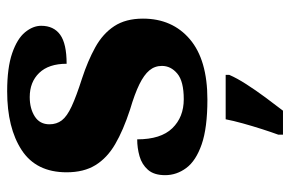

<svg xmlns="http://www.w3.org/2000/svg" viewBox="-157 -432 810 536"><g transform="rotate(-90 248.0 -164.0)"><path d="M238 10Q159 10 113 -6Q67 -22 47 -49Q27 -76 27 -108Q27 -139 42 -156Q57 -173 80 -179.5Q103 -186 127 -186Q127 -120 158 -88Q189 -56 239 -56Q289 -56 310.5 -74Q332 -92 332 -117Q332 -137 319.5 -152Q307 -167 280.5 -180Q254 -193 210 -206Q152 -225 113.5 -247.5Q75 -270 55 -302.5Q35 -335 35 -383Q35 -468 97 -508.5Q159 -549 261 -549Q327 -549 367.5 -535Q408 -521 426 -499Q444 -477 444 -454Q444 -419 419 -401Q394 -383 338 -383Q338 -433 312.5 -459.5Q287 -486 245 -486Q213 -486 191 -472Q169 -458 169 -431Q169 -411 180 -396.5Q191 -382 219 -369Q247 -356 297 -340Q346 -324 384 -303Q422 -282 443 -250Q464 -218 464 -170Q464 -88 406.5 -39Q349 10 238 10ZM140 208Q147 189 155.5 162.5Q164 136 171.5 109Q179 82 183 61H307V71Q298 92 281 118.5Q264 145 244 172Q224 199 207 221H140Z"/></g></svg>

Font: Noto Serif Gujarati ExtraBold
Style: Regular
Weight: 800
Version: Version 2.102